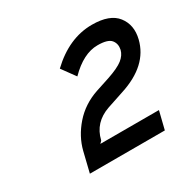

<svg xmlns="http://www.w3.org/2000/svg" viewBox="-110 -928 685 681"><g transform="rotate(-30 233.0 -588.0)"><path d="M462 -687Q439 -593 318 -554L249 -531Q183 -508 168 -444L167 -442L159 -434H399L381 -361H74L94 -443Q107 -495 145.5 -539Q184 -583 243 -603L301 -622Q345 -637 364 -652Q383 -667 388 -687Q393 -710 380 -726Q367 -742 325 -742Q267 -742 208 -682L168 -737Q250 -815 344 -815Q417 -815 446 -777.5Q475 -740 462 -687Z"/></g></svg>

Font: Sinkin Sans 400 Italic
Style: Italic
Weight: 400
Italic angle: -112°
Designer: Keith Bates
Foundry: K-Type
Version: Sinkin Sans (version 1.0)  by Keith Bates   •   © 2014   www